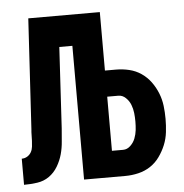

<svg xmlns="http://www.w3.org/2000/svg" viewBox="-44 -572 588 615"><g transform="rotate(-5 250.0 -265.0)"><path d="M9 0Q30 0 51.5 -3Q73 -6 90 -18Q107 -30 118 -48.5Q129 -67 134.5 -87Q140 -107 141.5 -128Q143 -149 145 -170L160 -430H202V0H335Q356 0 377 -5Q398 -10 415.5 -21.5Q433 -33 445.5 -50.5Q458 -68 466 -87.5Q474 -107 476.5 -128.5Q479 -150 479 -171Q479 -192 476.5 -213Q474 -234 466 -254Q458 -274 445.5 -291Q433 -308 415.5 -320Q398 -332 377 -337Q356 -342 335 -342H299V-530H69L48 -175Q47 -166 47 -156.5Q47 -147 46.5 -138Q46 -129 45 -119.5Q44 -110 39.5 -102Q35 -94 27 -89Q19 -84 9 -84ZM335 -84H299V-258H335Q348 -258 358.5 -248Q369 -238 374 -225Q379 -212 380.5 -198.5Q382 -185 382 -171Q382 -157 380.5 -143.5Q379 -130 374 -117Q369 -104 358.5 -94Q348 -84 335 -84Z"/></g></svg>

Font: Iosevka SS09
Style: Bold
Weight: 700
Monospace: yes
Designer: Belleve Invis
Foundry: Belleve Invis
Version: Version 5.2.1; ttfautohint (v1.8.3)